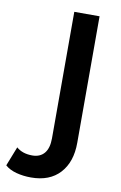

<svg xmlns="http://www.w3.org/2000/svg" viewBox="-199 -642 575 915"><g transform="rotate(10 88.5 -184.5)"><path d="M-107.8 185.6 -71.1 92.2Q-42.2 117.8 5.6 117.8Q43.3 117.8 63.9 93.3Q84.4 68.9 84.4 21.1V-591.1H206.7V21.1Q206.7 114.4 157.2 168.3Q107.8 222.2 17.8 222.2Q-20 222.2 -53.3 213.3Q-86.7 204.4 -107.8 185.6Z"/></g></svg>

Font: Paperlogy 6 SemiBold
Style: Regular
Weight: 600
Designer: redesigned by Lee Juim, glyphs from Gmarket Sans & Montserrat
Foundry: PT&
Version: Version 1.001